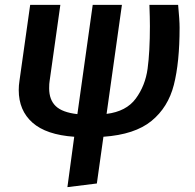

<svg xmlns="http://www.w3.org/2000/svg" viewBox="-20 -549 800 789"><path d="M405 13 378 205 257 220 285 13Q170 5 113.5 -45Q57 -95 57 -179Q57 -198 60 -217L104 -529H228L184 -217Q182 -206 182 -186Q182 -139 209 -113Q236 -87 298 -80L361 -529H481L418 -81Q499 -91 538 -144Q577 -197 586.5 -266.5Q596 -336 596 -442Q596 -475 594 -529H712Q718 -467 718 -435Q718 -293 694.5 -200.5Q671 -108 602.5 -52Q534 4 405 13Z"/></svg>

Font: FiraGO Medium
Style: Italic
Weight: 500
Italic angle: -8°
Designer: bBox Type GmbH
Foundry: bBox Type GmbH
Version: Version 1.001